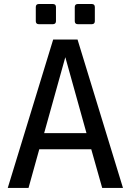

<svg xmlns="http://www.w3.org/2000/svg" viewBox="-20 -923 642 943"><path d="M170.4 -804.2H240.2C249.5 -804.2 254.9 -809.6 254.9 -818.8V-888.7C254.9 -897.9 249.5 -903.3 240.2 -903.3H170.4C161.1 -903.3 155.8 -897.9 155.8 -888.7V-818.8C155.8 -809.6 161.1 -804.2 170.4 -804.2ZM361.8 -804.2H431.2C440.4 -804.2 445.8 -809.6 445.8 -818.8V-888.7C445.8 -897.9 440.4 -903.3 431.2 -903.3H361.8C352.5 -903.3 347.2 -897.9 347.2 -888.7V-818.8C347.2 -809.6 352.5 -804.2 361.8 -804.2ZM18.1 0H120.1L172.9 -189.9H428.2L481.9 0H584L360.8 -729H241.2ZM196.8 -269 300.8 -642.1 404.8 -269Z"/></svg>

Font: Hack
Style: Regular
Weight: 400
Monospace: yes
Designer: Christopher Simpkins
Foundry: Christopher Simpkins
Version: Version 2.010